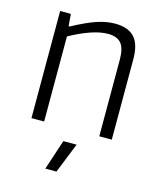

<svg xmlns="http://www.w3.org/2000/svg" viewBox="-115 -633 781 935"><g transform="rotate(15 275.5 -165.0)"><path d="M253 68H320L259 220H203ZM74 -540H128L133 -479H138Q208 -517 256.5 -533.5Q305 -550 349 -550Q415 -550 447 -515.5Q479 -481 479 -405V0H416V-386Q416 -444 395 -468.5Q374 -493 329 -493Q290 -493 241 -476Q192 -459 138 -429V0H74Z"/></g></svg>

Font: Encode Sans Narrow
Style: Light
Weight: 300
Designer: Pablo Impallari, Andres Torresi
Foundry: Pablo Impallari, Andres Torresi
Version: Version 1.000; ttfautohint (v1.00) -l 8 -r 50 -G 200 -x 14 -